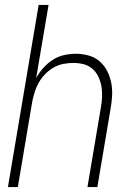

<svg xmlns="http://www.w3.org/2000/svg" viewBox="-20 -755 540 775"><path d="M12 0 136 -735H176L126 -440Q138 -462 155 -481Q172 -500 193 -513.5Q214 -527 238 -532.5Q262 -538 286 -538Q312 -538 337.5 -531Q363 -524 382 -507.5Q401 -491 412.5 -468.5Q424 -446 429 -420.5Q434 -395 432.5 -368Q431 -341 426 -314L373 0H333L387 -320Q391 -342 392 -363.5Q393 -385 389.5 -405.5Q386 -426 377.5 -444.5Q369 -463 354 -476.5Q339 -490 318.5 -495.5Q298 -501 276 -501Q256 -501 235.5 -497Q215 -493 196.5 -482.5Q178 -472 162.5 -456Q147 -440 136.5 -421.5Q126 -403 120 -383.5Q114 -364 110 -344L52 0Z"/></svg>

Font: iosevka_custom_sans_ss08 XLt
Style: Italic
Weight: 200
Italic angle: -10°
Designer: Belleve Invis
Foundry: Belleve Invis
Version: Version 10.3.0; ttfautohint (v1.8.3)